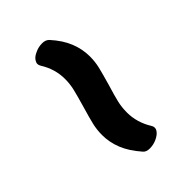

<svg xmlns="http://www.w3.org/2000/svg" viewBox="9 -574 582 582"><g transform="rotate(45 300.0 -283.5)"><path d="M106 -226.1Q100.6 -226.1 93.8 -230.5Q84 -236.8 77.6 -252.9Q71.8 -265.1 71.8 -281.2Q71.8 -294.9 80.1 -303.2Q110.8 -331.1 141.1 -343Q171.4 -355 202.1 -355Q225.1 -355 245.6 -350.1Q266.1 -345.2 303.2 -334.5Q340.3 -323.2 360.1 -318.6Q379.9 -314 402.3 -314Q444.8 -314 483.4 -337.9Q488.3 -341.3 494.1 -341.3Q500 -341.3 505.4 -337.4Q515.1 -331.1 522.5 -314.5Q528.3 -300.8 528.3 -286.1Q528.3 -271 520 -264.2Q488.3 -236.3 458.3 -224.4Q428.2 -212.4 397.5 -212.4Q374.5 -212.4 353.8 -217.3Q333 -222.2 296.9 -232.9Q259.8 -243.7 239.5 -248.5Q219.2 -253.4 197.3 -253.4Q154.8 -253.4 116.7 -229.5Q111.3 -226.1 106 -226.1Z"/></g></svg>

Font: Courier Prime SemiBold
Style: Regular
Weight: 600
Designer: Alan Dague-Greene
Foundry: Quote-Unquote Apps
Version: Version 1.202